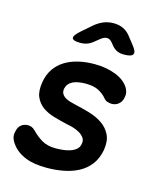

<svg xmlns="http://www.w3.org/2000/svg" viewBox="-117 -874 834 972"><g transform="rotate(15 300.0 -387.5)"><path d="M219 10Q187 10 159.5 6Q132 2 109 -7Q86 -16 66 -30.5Q46 -45 31 -67Q22 -79 18 -93.5Q14 -108 18 -124Q22 -150 37.5 -162Q53 -174 73 -174Q82 -174 91.5 -170.5Q101 -167 110 -158Q136 -131 165 -114Q194 -97 237 -97Q255 -97 275 -99Q295 -101 313 -107Q331 -113 344 -124Q357 -135 360 -154Q363 -172 354.5 -184.5Q346 -197 330.5 -206.5Q315 -216 296.5 -221.5Q278 -227 260 -230Q226 -238 191 -248Q156 -258 130 -276.5Q104 -295 91 -325Q78 -355 86 -403Q93 -445 113.5 -474.5Q134 -504 165 -523Q196 -542 235 -551Q274 -560 319 -560Q382 -560 431.5 -540Q481 -520 502 -483Q507 -473 509.5 -462.5Q512 -452 509 -439Q506 -416 490.5 -402Q475 -388 453 -388Q442 -388 430 -392Q418 -396 410 -407Q394 -426 368.5 -439.5Q343 -453 300 -453Q281 -453 263.5 -450Q246 -447 233 -440.5Q220 -434 212 -424Q204 -414 201 -400Q198 -384 204.5 -373Q211 -362 222.5 -355Q234 -348 249.5 -343.5Q265 -339 279 -336Q316 -328 354.5 -316.5Q393 -305 422.5 -285Q452 -265 468 -233Q484 -201 476 -152Q467 -105 443 -74Q419 -43 384 -24.5Q349 -6 306 2Q263 10 219 10ZM220 -645Q181 -645 177.5 -658.5Q174 -672 206 -700L260 -747Q283 -766 307 -775.5Q331 -785 358 -785Q385 -785 406.5 -775.5Q428 -766 444 -747L481 -700Q503 -672 495 -658.5Q487 -645 448 -645Q428 -645 413 -651.5Q398 -658 386 -672L373 -688Q360 -704 344.5 -704Q329 -704 310 -688L290 -672Q274 -658 257 -651.5Q240 -645 220 -645Z"/></g></svg>

Font: Maple Mono NL SemiBold
Style: Italic
Weight: 600
Italic angle: -10°
Monospace: yes
Designer: subframe7536
Version: Version 7.000